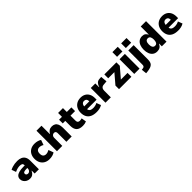

<svg xmlns="http://www.w3.org/2000/svg" viewBox="456 -2615 4673 4673"><g transform="rotate(-45 2792.0 -279.0)"><path d="M232 11Q183 11 141.5 -11Q100 -33 75 -71Q50 -109 50 -157Q50 -207 80 -241Q110 -275 171.5 -292.5Q233 -310 328 -310H392V-222H349Q318 -222 295.5 -219Q273 -216 257.5 -210Q242 -204 234.5 -192.5Q227 -181 227 -163Q227 -140 244.5 -125.5Q262 -111 290 -111Q311 -111 329.5 -123Q348 -135 359.5 -156.5Q371 -178 371 -207V-322Q371 -361 346.5 -376Q322 -391 274 -391Q240 -391 198.5 -381Q157 -371 110 -347L69 -461Q108 -481 147 -493Q186 -505 228 -511Q270 -517 317 -517Q388 -517 439.5 -494Q491 -471 519.5 -422.5Q548 -374 548 -296V0H402V-98H395Q378 -63 356.5 -38.5Q335 -14 305.5 -1.5Q276 11 232 11Z M910 11Q830 11 772.5 -21.5Q715 -54 683 -113Q651 -172 651 -253Q651 -334 683 -393Q715 -452 773 -484.5Q831 -517 910 -517Q966 -517 1014 -503Q1062 -489 1091 -467L1045 -337Q1021 -353 992 -362.5Q963 -372 933 -372Q885 -372 857.5 -343Q830 -314 830 -253Q830 -191 858 -162.5Q886 -134 934 -134Q962 -134 991.5 -144Q1021 -154 1044 -168L1091 -39Q1062 -17 1014 -3Q966 11 910 11Z M1170 0V-705H1342V-420H1349Q1371 -463 1410.5 -490Q1450 -517 1505 -517Q1559 -517 1597.5 -494Q1636 -471 1656.5 -423Q1677 -375 1677 -302V0H1494V-292Q1494 -319 1487 -335.5Q1480 -352 1466 -359.5Q1452 -367 1433 -367Q1411 -367 1393 -356Q1375 -345 1364 -325.5Q1353 -306 1353 -279V0Z M2055 11Q1939 11 1887 -44.5Q1835 -100 1835 -205V-379H1748V-506H1848V-639H2015V-506H2172V-379H2015V-207Q2015 -166 2034.5 -147.5Q2054 -129 2092 -129Q2109 -129 2127.5 -133Q2146 -137 2160 -141L2181 -14Q2151 -1 2120.5 5Q2090 11 2055 11Z M2533 11Q2433 11 2368 -20.5Q2303 -52 2271 -111Q2239 -170 2239 -253Q2239 -329 2269 -388.5Q2299 -448 2357.5 -482.5Q2416 -517 2499 -517Q2568 -517 2622.5 -487.5Q2677 -458 2708 -400Q2739 -342 2739 -256V-205H2386V-302H2597L2587 -287Q2587 -349 2564 -375Q2541 -401 2500 -401Q2472 -401 2451.5 -387Q2431 -373 2419.5 -345.5Q2408 -318 2408 -276V-240Q2408 -197 2421.5 -170Q2435 -143 2464.5 -130.5Q2494 -118 2544 -118Q2578 -118 2615 -127Q2652 -136 2678 -152L2722 -37Q2678 -10 2629.5 0.5Q2581 11 2533 11Z M2840 0V-506H2996V-376H3002Q3017 -433 3050.5 -470.5Q3084 -508 3140 -513L3210 -518L3225 -350L3114 -340Q3071 -336 3047.5 -306.5Q3024 -277 3024 -227V0Z M3306 0V-123L3555 -415L3548 -373H3307V-506H3722V-389L3469 -94L3475 -133H3732V0Z M3829 -590V-751H4013V-590ZM3830 0V-506H4013V0Z M4131 -590V-751H4315V-590ZM4047 193 4032 59 4076 53Q4102 50 4116.5 33.5Q4131 17 4131 -20V-506H4315V-24Q4315 24 4306.5 61Q4298 98 4274.5 123.5Q4251 149 4209 164.5Q4167 180 4100 188Z M4617 11Q4548 11 4502 -22.5Q4456 -56 4432.5 -116Q4409 -176 4409 -254Q4409 -329 4432 -388.5Q4455 -448 4501 -482.5Q4547 -517 4613 -517Q4668 -517 4701.5 -493Q4735 -469 4753 -429H4758V-705H4941V0H4780V-93H4775Q4752 -40 4713 -14.5Q4674 11 4617 11ZM4675 -125Q4720 -125 4740 -159.5Q4760 -194 4760 -254Q4760 -314 4740 -347.5Q4720 -381 4674 -381Q4630 -381 4609 -348Q4588 -315 4588 -254Q4588 -194 4609.5 -159.5Q4631 -125 4675 -125Z M5339 11Q5239 11 5174 -20.5Q5109 -52 5077 -111Q5045 -170 5045 -253Q5045 -329 5075 -388.5Q5105 -448 5163.5 -482.5Q5222 -517 5305 -517Q5374 -517 5428.5 -487.5Q5483 -458 5514 -400Q5545 -342 5545 -256V-205H5192V-302H5403L5393 -287Q5393 -349 5370 -375Q5347 -401 5306 -401Q5278 -401 5257.5 -387Q5237 -373 5225.5 -345.5Q5214 -318 5214 -276V-240Q5214 -197 5227.5 -170Q5241 -143 5270.5 -130.5Q5300 -118 5350 -118Q5384 -118 5421 -127Q5458 -136 5484 -152L5528 -37Q5484 -10 5435.5 0.5Q5387 11 5339 11Z"/></g></svg>

Font: Nunito Sans 7pt SemiCondensed Black
Style: Regular
Weight: 900
Width: 4
Designer: Vernon Adams
Foundry: Vernon Adams
Version: Version 3.101;gftools[0.9.27]